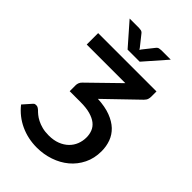

<svg xmlns="http://www.w3.org/2000/svg" viewBox="-266 -1012 1123 1123"><g transform="rotate(45 295.0 -451.0)"><path d="M315.5 -447Q377.5 -444 421.5 -427.2Q465.5 -410.5 493.5 -383.8Q521.5 -357 534.5 -321.5Q547.5 -286 547.5 -245.5Q547.5 -186.5 524.2 -139.5Q501 -92.5 462 -60Q423 -27.5 371.5 -10Q320 7.5 264 7.5Q191 7.5 128 -21.5Q65 -50.5 21 -106L66.5 -157.5Q72.5 -164.5 77.5 -165.2Q82.5 -166 86.5 -166Q92.5 -166 98 -164Q103.5 -162 114 -153Q122 -144.5 134.8 -134Q147.5 -123.5 166 -114Q184.5 -104.5 208.5 -98.2Q232.5 -92 263 -92Q303.5 -92 334.2 -104Q365 -116 386 -136.5Q407 -157 417.5 -183.8Q428 -210.5 428 -240.5Q428 -266.5 419 -289Q410 -311.5 389.8 -327.5Q369.5 -343.5 336.8 -352.8Q304 -362 257 -362H167V-412Q167 -421 170.8 -431Q174.5 -441 184 -450L364 -625.5H44.5V-720H527V-676.5Q527 -666.5 523.8 -655.8Q520.5 -645 509 -633.5ZM454.5 -910.5 334.5 -773.5H234.5L114.5 -910.5H192.5Q199 -910.5 208.8 -908.5Q218.5 -906.5 225.5 -897L278 -831Q282 -825.5 284.5 -821Q287 -825.5 291 -831L343 -896.5Q350.5 -906.5 360 -908.5Q369.5 -910.5 376.5 -910.5Z"/></g></svg>

Font: Lato SemiBold
Style: Regular
Weight: 600
Designer: Lukasz Dziedzic with Adam Twardoch and Botio Nikoltchev
Foundry: tyPoland Lukasz Dziedzic
Version: Version 2.015; 2015-08-06; http://www.latofonts.com/